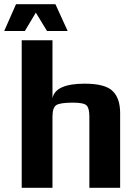

<svg xmlns="http://www.w3.org/2000/svg" viewBox="-39 -891 654 911"><path d="M531 0V-355C531 -401.7 519 -436.5 495 -459.5C471 -482.5 427 -494 363 -494C270.3 -494 219.3 -471 210 -425V-700H64V0H210V-338C210 -365.3 215.7 -383.2 227 -391.5C238.3 -399.8 265 -404 307 -404C341 -404 362.5 -399.7 371.5 -391C380.5 -382.3 385 -364.7 385 -338V0ZM282 -744 224 -871H37L-19 -744H79L131 -831L184 -744Z"/></svg>

Font: Play
Style: Bold
Weight: 700
Designer: Jonas Hecksher
Foundry: Jonas Hecksher, Playtypeª, e-types AS
Version: Version 1.002